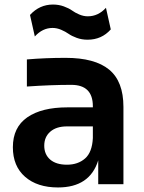

<svg xmlns="http://www.w3.org/2000/svg" viewBox="-20 -803 628 837"><path d="M361.8 -629.9Q336.4 -629.9 314.5 -637.9Q292.5 -646 279.1 -655.5Q265.6 -665 246.8 -673.1Q228 -681.2 209 -681.2Q165.5 -681.2 131.8 -644L110.8 -737.8Q152.3 -783.2 210.9 -783.2Q236.3 -783.2 258.3 -775.1Q280.3 -767.1 293.5 -757.6Q306.6 -748 325.2 -740Q343.8 -731.9 362.8 -731.9Q408.2 -731.9 441.9 -769L462.9 -674.8Q423.3 -629.9 361.8 -629.9ZM232.9 14.2Q142.6 14.2 89.4 -32.2Q36.1 -78.6 36.1 -161.1Q36.1 -248 98.9 -291.5Q161.6 -335 273.9 -335H384.8V-339.8Q384.8 -433.1 291 -433.1Q202.6 -433.1 97.2 -425.8V-543.9Q177.7 -550.8 266.1 -550.8Q393.6 -550.8 455.8 -499.5Q518.1 -448.2 518.1 -336.9V0H408.2V-104Q371.6 14.2 232.9 14.2ZM272 -85Q319.8 -85 350.8 -112.1Q381.8 -139.2 384.8 -201.2V-252H272Q225.6 -252 199.2 -229Q172.9 -206.1 172.9 -168Q172.9 -129.9 198.7 -107.4Q224.6 -85 272 -85Z"/></svg>

Font: Sora SemiBold
Style: Regular
Weight: 600
Designer: Jonathan Barnbrook, Julián Moncada
Foundry: Barnbrook Fonts
Version: Version 2.000